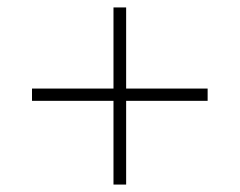

<svg xmlns="http://www.w3.org/2000/svg" viewBox="-20 -571 644 516"><path d="M319 -551V-75H285V-551ZM538 -333V-300H66V-333Z"/></svg>

Font: Kantumruy Pro ExtraLight
Style: Regular
Weight: 250
Version: Version 1.002